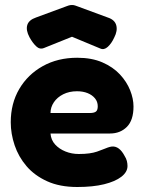

<svg xmlns="http://www.w3.org/2000/svg" viewBox="-20 -730 577 768"><path d="M289 18Q219 18 168.5 -5Q118 -28 86 -65.5Q54 -103 38.5 -149Q23 -195 23 -241Q23 -316 57 -374Q91 -432 151 -465.5Q211 -499 289 -499Q347 -499 389.5 -480.5Q432 -462 459.5 -432.5Q487 -403 500.5 -369Q514 -335 514 -304Q514 -249 487.5 -222.5Q461 -196 420 -196H182Q184 -170 200.5 -152Q217 -134 242 -124Q267 -114 295 -114Q319 -114 337 -116.5Q355 -119 368 -123.5Q381 -128 392 -132.5Q403 -137 411.5 -140Q420 -143 428 -144Q443 -145 455.5 -135.5Q468 -126 478 -107Q485 -96 487.5 -86Q490 -76 490 -66Q490 -42 465.5 -23Q441 -4 396.5 7Q352 18 289 18ZM182 -278H340Q356 -278 363.5 -283.5Q371 -289 371 -305Q371 -323 360 -336.5Q349 -350 330.5 -357.5Q312 -365 288 -365Q257 -365 233 -353Q209 -341 195.5 -321Q182 -301 182 -278ZM268 -710Q275 -710 280.5 -708Q286 -706 289 -705L411 -660Q439 -651 445 -629Q451 -607 437 -580Q426 -556 411 -542.5Q396 -529 381 -536L268 -583L156 -538Q139 -531 124.5 -545Q110 -559 98 -581Q83 -609 89 -629.5Q95 -650 124 -660L246 -705Q248 -706 254.5 -708Q261 -710 268 -710Z"/></svg>

Font: Fredoka SemiBold
Style: Regular
Weight: 600
Designer: Ben Nathan
Foundry: Milena B. Brandão, Ben Nathan
Version: Version 2.001